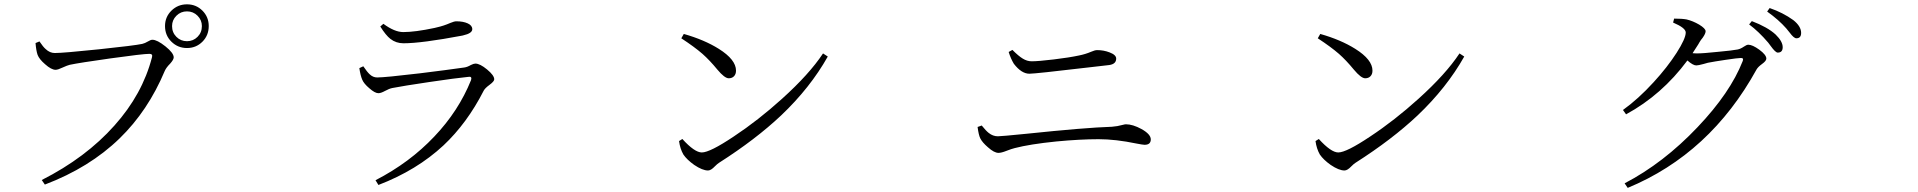

<svg xmlns="http://www.w3.org/2000/svg" viewBox="-20 -827 9040 905"><path d="M191.4 43 176.8 21.5Q384.8 -84 519.5 -235.4Q651.4 -382.8 696.3 -556.6Q701.2 -573.2 684.6 -573.2Q654.3 -573.2 501 -551.8Q354.5 -531.2 308.6 -521.5Q296.9 -518.6 275.4 -508.8Q252.9 -498 242.2 -498Q221.7 -498 192.4 -524.4Q165 -547.9 157.2 -568.4Q150.4 -587.9 147.5 -624L166 -631.8Q183.6 -605.5 195.3 -595.7Q214.8 -577.1 238.3 -577.1Q278.3 -577.1 447.3 -594.7Q614.3 -612.3 650.4 -620.1Q663.1 -623 677.7 -631.8Q690.4 -639.6 698.2 -639.6Q720.7 -639.6 759.8 -608.4Q798.8 -577.1 798.8 -556.6Q798.8 -545.9 782.2 -527.3Q763.7 -508.8 756.8 -493.2Q677.7 -304.7 543.9 -174.8Q402.3 -37.1 191.4 43ZM757.8 -704.1Q757.8 -747.1 788.1 -776.9Q818.4 -806.6 861.3 -806.6Q904.3 -806.6 934.1 -776.9Q963.9 -747.1 963.9 -704.1Q963.9 -660.2 934.1 -630.4Q904.3 -600.6 861.3 -600.6Q818.4 -600.6 788.1 -630.4Q757.8 -660.2 757.8 -704.1ZM861.3 -632.8Q890.6 -632.8 911.1 -653.3Q931.6 -673.8 931.6 -704.1Q931.6 -732.4 911.1 -752.9Q890.6 -773.4 861.3 -773.4Q832 -773.4 811.5 -752.9Q791 -732.4 791 -704.1Q791 -673.8 811.5 -653.3Q832 -632.8 861.3 -632.8Z M1763.7 44.9 1750 22.5Q1911.1 -60.5 2027.3 -183.6Q2141.6 -303.7 2200.2 -449.2Q2206.1 -467.8 2188.5 -464.8Q2128.9 -459 2003.9 -440.4Q1878.9 -421.9 1829.1 -412.1Q1814.5 -409.2 1794.9 -398.4Q1775.4 -387.7 1763.7 -387.7Q1747.1 -387.7 1720.7 -411.1Q1695.3 -432.6 1687.5 -451.2Q1678.7 -471.7 1673.8 -505.9L1692.4 -514.6Q1710.9 -487.3 1722.7 -476.6Q1738.3 -461.9 1757.8 -461.9Q1794.9 -461.9 1959 -481.4Q2085.9 -497.1 2168 -508.8Q2182.6 -510.7 2199.2 -520.5Q2212.9 -527.3 2220.7 -527.3Q2242.2 -527.3 2275.9 -499.5Q2309.6 -471.7 2309.6 -453.1Q2309.6 -443.4 2287.6 -427.2Q2265.6 -411.1 2259.8 -399.4Q2181.6 -246.1 2070.3 -141.6Q1944.3 -24.4 1763.7 44.9ZM1881.8 -623Q1846.7 -623 1820.3 -643.6Q1798.8 -660.2 1772.5 -702.1L1787.1 -714.8Q1839.8 -675.8 1880.9 -675.8Q1936.5 -675.8 2028.3 -695.3Q2036.1 -697.3 2040 -698.2Q2071.3 -705.1 2102.5 -718.8Q2121.1 -726.6 2130.9 -726.6Q2163.1 -726.6 2184.6 -716.8Q2206.1 -707 2206.1 -689.5Q2206.1 -669.9 2163.1 -660.2Q2162.1 -660.2 2159.2 -659.2Q1966.8 -623 1881.8 -623Z M3317.4 -23.4Q3291 -23.4 3252 -49.8Q3217.8 -74.2 3201.2 -98.6Q3185.5 -126 3180.7 -162.1L3196.3 -171.9Q3253.9 -108.4 3288.1 -108.4Q3326.2 -108.4 3438.5 -183.6Q3553.7 -259.8 3666 -361.3Q3794.9 -477.5 3859.4 -575.2L3881.8 -560.5Q3798.8 -413.1 3662.1 -283.2Q3542 -169.9 3369.1 -59.6Q3361.3 -54.7 3349.6 -43Q3331.1 -23.4 3317.4 -23.4ZM3415 -458Q3395.5 -458 3361.3 -499Q3325.2 -543 3291 -573.2Q3253.9 -605.5 3191.4 -646.5L3203.1 -667Q3299.8 -639.6 3368.2 -596.7Q3449.2 -545.9 3449.2 -494.1Q3449.2 -477.5 3439.9 -467.8Q3430.7 -458 3415 -458Z M4686.5 -106.4Q4666 -106.4 4636.7 -132.8Q4610.4 -155.3 4600.6 -174.8Q4592.8 -190.4 4587.9 -228.5L4607.4 -235.4Q4627 -210.9 4640.6 -200.2Q4660.2 -184.6 4683.6 -184.6Q4699.2 -184.6 4816.4 -196.3Q5096.7 -225.6 5220.7 -229.5Q5247.1 -231.4 5271.5 -238.3Q5282.2 -241.2 5287.1 -241.2Q5319.3 -241.2 5360.4 -218.8Q5404.3 -194.3 5404.3 -169.9Q5404.3 -144.5 5375 -144.5Q5367.2 -144.5 5336.9 -150.4Q5238.3 -170.9 5158.2 -170.9Q5071.3 -170.9 4959 -160.2Q4834 -147.5 4762.7 -128.9Q4747.1 -125 4724.6 -116.2Q4700.2 -106.4 4686.5 -106.4ZM4832 -479.5Q4794.9 -479.5 4758.8 -526.4Q4744.1 -550.8 4734.4 -582L4752 -591.8Q4781.2 -562.5 4800.8 -550.8Q4821.3 -538.1 4842.8 -538.1Q4874 -538.1 4947.3 -546.9Q5020.5 -555.7 5065.4 -565.4Q5095.7 -571.3 5123 -583Q5140.6 -590.8 5151.4 -590.8Q5182.6 -590.8 5210 -580.1Q5241.2 -568.4 5241.2 -550.8Q5241.2 -525.4 5209 -520.5Q5175.8 -516.6 5107.4 -508.8Q4859.4 -479.5 4832 -479.5Z M6317.4 -23.4Q6291 -23.4 6252 -49.8Q6217.8 -74.2 6201.2 -98.6Q6185.5 -126 6180.7 -162.1L6196.3 -171.9Q6253.9 -108.4 6288.1 -108.4Q6326.2 -108.4 6438.5 -183.6Q6553.7 -259.8 6666 -361.3Q6794.9 -477.5 6859.4 -575.2L6881.8 -560.5Q6798.8 -413.1 6662.1 -283.2Q6542 -169.9 6369.1 -59.6Q6361.3 -54.7 6349.6 -43Q6331.1 -23.4 6317.4 -23.4ZM6415 -458Q6395.5 -458 6361.3 -499Q6325.2 -543 6291 -573.2Q6253.9 -605.5 6191.4 -646.5L6203.1 -667Q6299.8 -639.6 6368.2 -596.7Q6449.2 -545.9 6449.2 -494.1Q6449.2 -477.5 6439.9 -467.8Q6430.7 -458 6415 -458Z M7652.3 58.6 7637.7 37.1Q7821.3 -58.6 7981.4 -227.5Q8135.7 -389.6 8194.3 -539.1Q8200.2 -553.7 8186.5 -553.7Q8171.9 -553.7 8113.3 -544.9Q8060.5 -537.1 8030.3 -531.2Q8023.4 -529.3 8009.8 -525.4Q7984.4 -518.6 7975.6 -518.6Q7960 -518.6 7933.6 -542Q7813.5 -379.9 7644.5 -288.1L7629.9 -308.6Q7702.1 -360.4 7774.4 -439.5Q7838.9 -509.8 7882.8 -578.1Q7925.8 -645.5 7925.8 -673.8Q7925.8 -695.3 7866.2 -720.7L7871.1 -739.3Q7908.2 -739.3 7929.7 -735.4Q7959 -728.5 7989.3 -710.9Q8019.5 -692.4 8019.5 -679.7Q8019.5 -668.9 8005.9 -649.4Q7996.1 -637.7 7991.2 -628.9Q7989.3 -625 7984.4 -617.2Q7966.8 -588.9 7958 -576.2Q7964.8 -575.2 7976.6 -575.2Q8008.8 -575.2 8081.1 -583Q8145.5 -588.9 8170.9 -593.8Q8184.6 -596.7 8200.2 -607.4Q8212.9 -616.2 8220.7 -616.2Q8240.2 -616.2 8272.5 -592.8Q8305.7 -568.4 8305.7 -550.8Q8305.7 -540 8286.1 -525.9Q8266.6 -511.7 8259.8 -500Q8041 -102.5 7652.3 58.6ZM8359.4 -579.1Q8348.6 -579.1 8326.2 -610.4Q8318.4 -620.1 8314.5 -626Q8269.5 -678.7 8224.6 -711.9L8237.3 -727.5Q8311.5 -699.2 8349.6 -664.1Q8382.8 -631.8 8382.8 -604.5Q8382.8 -579.1 8359.4 -579.1ZM8447.3 -646.5Q8435.5 -646.5 8416 -672.9Q8406.2 -685.5 8399.4 -693.4Q8364.3 -733.4 8309.6 -772.5L8321.3 -789.1Q8383.8 -767.6 8432.6 -732.4Q8469.7 -703.1 8469.7 -671.9Q8469.7 -646.5 8447.3 -646.5Z"/></svg>

Font: Bpmf GenYo Min R
Style: R
Weight: 400
Foundry: But Ko
Version: Version 1.320